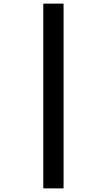

<svg xmlns="http://www.w3.org/2000/svg" viewBox="-20 -855 590 1060"><path d="M219 185V-835H331V185Z"/></svg>

Font: Lode
Style: Bold
Weight: 700
Monospace: yes
Designer: Belleve Invis
Foundry: Belleve Invis
Version: Version 29.2.0; ttfautohint (v1.8.3)